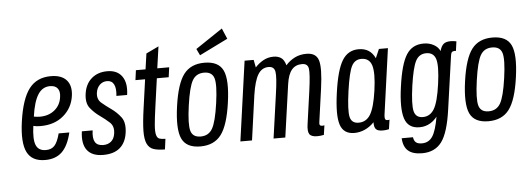

<svg xmlns="http://www.w3.org/2000/svg" viewBox="-57 -938 3544 1293"><g transform="rotate(-5 1715.5 -292.0)"><path d="M81.4 -262.7Q61.4 -120.4 94 -55.2Q126.6 10 215.9 10Q287.3 10 329.9 -31.1Q372.4 -72.3 393.4 -160.7H321.3Q306 -102.3 284.9 -79.4Q263.9 -56.4 226.4 -56.4Q176.6 -56.4 159.9 -95.9Q143.1 -135.4 155.7 -225.6Q166.6 -222.9 178.8 -221.6Q191 -220.4 204.1 -220.4Q298.7 -220.4 359.6 -272.1Q420.6 -323.7 432 -404.4Q441.6 -473 407.8 -511.1Q374 -549.3 301.9 -549.3Q207 -549.3 155.1 -481.7Q103.1 -414.1 81.4 -262.7ZM290.6 -482.9Q325.6 -482.9 341.9 -462.2Q358.3 -441.6 352.1 -402.7Q345 -349.1 305 -316.4Q265 -283.7 205.6 -283.7Q195.6 -283.7 185.9 -284.8Q176.1 -285.9 164.7 -287.9Q178.7 -388 209.1 -435.4Q239.4 -482.9 290.6 -482.9Z M771 -125.1Q780.7 -194 753.3 -230.4Q725.9 -266.7 689.8 -292Q653.7 -317.3 624.6 -342.1Q595.6 -367 601.7 -411.4Q606.6 -444 626.9 -463.6Q647.1 -483.1 676.3 -483.1Q708.6 -483.1 722.5 -456.2Q736.4 -429.3 730.7 -378.3H803.1Q815 -458.6 782.9 -503.9Q750.9 -549.3 683.4 -549.3Q619.4 -549.3 577.2 -512.9Q535 -476.4 525.7 -411.4Q516.7 -347.7 544.4 -313.4Q572 -279 607.6 -254Q643.3 -229 672 -202.6Q700.7 -176.3 693.6 -127.4Q688.7 -92.7 667.6 -74.6Q646.6 -56.4 613.7 -56.4Q574.4 -56.4 558.9 -81.9Q543.4 -107.4 550.9 -161H478.1Q466.3 -77.1 499.6 -33.6Q532.9 10 608.4 10Q679.6 10 720.5 -24.3Q761.4 -58.6 771 -125.1Z M876.6 -539.3 867.7 -472.9H932.9L905.6 -277.6Q892.3 -184.3 891.5 -127.8Q890.7 -71.3 904.7 -41Q918.7 -10.7 948.1 -0.7Q977.6 9.3 1025 9.3L1034.4 -61.7Q1008.4 -61.7 993.6 -67.1Q978.9 -72.6 973.3 -94.4Q967.7 -116.1 971.1 -159.6Q974.6 -203.1 985.3 -279.3L1012.3 -472.9H1092.4L1101.6 -539.3H1021.1L1042 -686L956.9 -645.3L941.7 -539.3Z M1131.4 -272.9Q1109.9 -119.3 1140.2 -54.6Q1170.6 10 1264.9 10Q1358.1 10 1405.9 -53.4Q1453.7 -116.7 1474.7 -268.3Q1496.3 -421.9 1465.6 -485.6Q1435 -549.3 1340 -549.3Q1247.4 -549.3 1200.1 -486.9Q1152.7 -424.4 1131.4 -272.9ZM1210.6 -271Q1228.1 -395.4 1253.4 -439.1Q1278.6 -482.9 1332.1 -482.9Q1386.1 -482.9 1399.6 -439.1Q1413.1 -395.4 1395.6 -271Q1378 -145.9 1352.1 -101.1Q1326.3 -56.4 1272.3 -56.4Q1218.7 -56.4 1205.9 -101.1Q1193 -145.9 1210.6 -271ZM1315.7 -601.9 1508 -696.7 1477.4 -768.6 1294.7 -646Z M1768.1 -482.9Q1806 -482.9 1812.1 -446.6Q1818.3 -410.3 1802.1 -298.6L1760 0H1839.4L1889.9 -357.1Q1899.1 -422.1 1924.7 -452.5Q1950.3 -482.9 1994.6 -482.9Q2032.7 -482.9 2038.1 -448.4Q2043.6 -413.9 2027.7 -298.6L1996.9 -78.7Q1989.3 -28.1 2002.1 -9.1Q2014.9 10 2054.9 10Q2065.4 10 2075.4 8.9Q2085.4 7.7 2099.6 5.1L2108.9 -58.9Q2097.6 -57.1 2095.9 -57.1Q2082.6 -57.1 2078.4 -63.5Q2074.1 -69.9 2076.7 -83.9L2107.9 -307.4Q2127.1 -445.4 2111.1 -497.4Q2095.1 -549.3 2029.6 -549.3Q1985.9 -549.3 1950.9 -531.8Q1915.9 -514.3 1889.4 -484Q1879 -521.6 1858.2 -535.4Q1837.4 -549.3 1807.4 -549.3Q1769.6 -549.3 1738.3 -531.9Q1707 -514.6 1682.7 -487.6L1672.7 -539.3H1611.3L1535.7 0H1614.4L1656.7 -303.4Q1670.7 -397.7 1696.5 -440.3Q1722.3 -482.9 1768.1 -482.9Z M2519.4 -539.3 2493.4 -479Q2476.4 -514.7 2449.2 -532Q2422 -549.3 2382.1 -549.3Q2310.4 -549.3 2271.4 -485.7Q2232.4 -422.1 2211.4 -270.4Q2190 -119.3 2211.5 -54.6Q2233 10 2305.7 10Q2342.6 10 2376.9 -5.4Q2411.3 -20.7 2439.9 -50.7Q2439.3 -16.6 2452 -3.3Q2464.7 10 2497.6 10Q2508.1 10 2517.8 8.9Q2527.4 7.7 2539.6 5.1L2548.9 -58.9Q2544.9 -57.6 2541.9 -57.2Q2538.9 -56.9 2535.7 -56.9Q2522.4 -56.9 2519.1 -66.5Q2515.9 -76.1 2518.1 -93.1L2580.3 -539.3ZM2464.7 -262.7Q2448.6 -149.4 2420.5 -102.9Q2392.4 -56.4 2340.6 -56.4Q2292.9 -56.4 2282.6 -100.6Q2272.4 -144.9 2290.6 -275.1Q2308.1 -398.9 2329.4 -440.9Q2350.7 -482.9 2395.1 -482.9Q2449.4 -482.9 2465.4 -431.9Q2481.3 -380.9 2464.7 -262.7Z M3043.7 -545Q3031.7 -547.3 3022.6 -548.3Q3013.4 -549.3 3005 -549.3Q2972.4 -549.3 2956.5 -535.4Q2940.6 -521.6 2931.9 -489Q2920 -516.3 2890.1 -532.8Q2860.3 -549.3 2821.3 -549.3Q2744.7 -549.3 2705.1 -486.8Q2665.4 -424.3 2644.7 -272.1Q2624.3 -128 2646.6 -59Q2669 10 2746.3 10Q2767.7 10 2785.9 4.8Q2804.1 -0.4 2818.7 -9.1Q2833.3 -17.7 2845 -28.6Q2856.7 -39.4 2865.9 -51Q2849.9 43 2824.5 81.2Q2799.1 119.4 2752.6 119.4Q2726 119.4 2712.7 108.5Q2699.4 97.6 2696 73.1H2619.6Q2622.7 131 2654.3 158.4Q2685.9 185.9 2748.6 185.9Q2835.3 185.9 2881.1 124.3Q2927 62.7 2948.6 -94.4L2998.1 -443.9Q3000.1 -460.9 3003.6 -469.4Q3007 -477.9 3016 -479.9Q3019.6 -481 3023.9 -481.6Q3028.1 -482.1 3034.9 -480.7ZM2721.9 -272.7Q2739.4 -394.1 2762.5 -438.5Q2785.6 -482.9 2834.1 -482.9Q2883.3 -482.9 2898 -437.6Q2912.7 -392.4 2895.9 -270.1Q2879 -147.9 2851.2 -102.1Q2823.4 -56.4 2774.3 -56.4Q2726.7 -56.4 2715.5 -101.4Q2704.3 -146.3 2721.9 -272.7Z M3078.4 -272.9Q3056.9 -119.3 3087.2 -54.6Q3117.6 10 3211.9 10Q3305.1 10 3352.9 -53.4Q3400.7 -116.7 3421.7 -268.3Q3443.3 -421.9 3412.6 -485.6Q3382 -549.3 3287 -549.3Q3194.4 -549.3 3147.1 -486.9Q3099.7 -424.4 3078.4 -272.9ZM3157.6 -271Q3175.1 -395.4 3200.4 -439.1Q3225.6 -482.9 3279.1 -482.9Q3333.1 -482.9 3346.6 -439.1Q3360.1 -395.4 3342.6 -271Q3325 -145.9 3299.1 -101.1Q3273.3 -56.4 3219.3 -56.4Q3165.7 -56.4 3152.9 -101.1Q3140 -145.9 3157.6 -271Z"/></g></svg>

Font: Secuela ExtLt
Style: Italic
Weight: 200
Italic angle: -8°
Designer: Fernando Haro
Foundry: deFharo
Version: Version 1.704